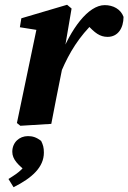

<svg xmlns="http://www.w3.org/2000/svg" viewBox="-20 -520 539 806"><path d="M239 -224.3C270.7 -297.7 310.5 -365.6 379.7 -431.1L331.9 -432L346.7 -415.9C377.4 -382.6 398.9 -365.2 431.5 -365.2C475.3 -365.2 498.3 -401.9 498.6 -449.1C486.8 -481.9 454.8 -498.5 419.6 -498.5C350.1 -498.5 276.5 -398.2 230.3 -275.9L239 -224.3ZM51 -3.6 65.4 8 195.3 0C209 -72.4 223.2 -142.9 237.5 -214.3L255.1 -302.9L250.7 -309.5L280.5 -484.2L261.7 -500L69.6 -443.2L63.4 -405.6L189.9 -385.6L136.9 -414.7L51 -3.6ZM36.9 265.9C114.7 227 164.2 181.8 164.2 120.6C164.2 99.2 160.7 87.9 152.7 71.6C132.5 55.9 116.3 51.4 97.3 51.4C61 51.4 31.6 77.8 31.6 117.2C31.6 149.1 56 173.1 96.5 204.2L105.9 132.7C86.3 185.6 61.8 202.6 15.5 231.3L36.9 265.9Z"/></svg>

Font: Source Serif Variable
Style: Italic
Weight: 389
Italic angle: -12°
Designer: Frank Grießhammer
Foundry: Adobe Systems Incorporated
Version: Version 3.001;hotconv 1.0.111;makeotfexe 2.5.65597